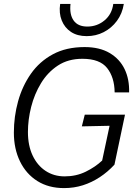

<svg xmlns="http://www.w3.org/2000/svg" viewBox="-20 -951 690 983"><path d="M308 12Q229 12 171.5 -24Q114 -60 82.5 -124.5Q51 -189 51 -272Q51 -354 72.5 -432Q94 -510 138 -573Q182 -636 250.5 -673Q319 -710 413 -710Q490 -710 541.5 -679.5Q593 -649 618 -597Q643 -545 641 -478H567Q566 -555 528.5 -602.5Q491 -650 402 -650Q329 -650 276.5 -615.5Q224 -581 190 -525Q156 -469 139.5 -403.5Q123 -338 123 -275Q123 -206 147 -155Q171 -104 213.5 -76Q256 -48 311 -48Q370 -48 419 -72Q468 -96 503 -129L541 -307L399 -304L414 -364H620L566 -108Q532 -71 491 -44Q450 -17 404.5 -2.5Q359 12 308 12ZM424 -766Q376 -766 343.5 -787.5Q311 -809 296 -846.5Q281 -884 288 -931H341Q335 -877 357 -846Q379 -815 427 -815Q477 -815 515 -846.5Q553 -878 560 -931H614Q606 -881 578.5 -844Q551 -807 511 -786.5Q471 -766 424 -766Z"/></svg>

Font: Azeret Mono Thin ExtraLight
Style: Italic
Weight: 250
Italic angle: -12°
Version: Version 1.002